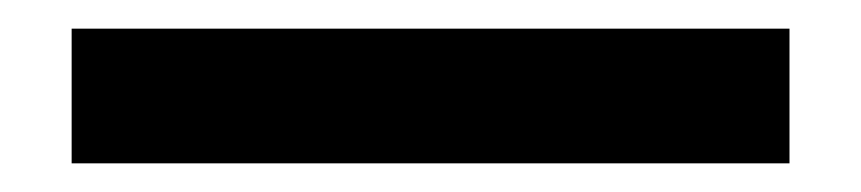

<svg xmlns="http://www.w3.org/2000/svg" viewBox="-20 62 601 134"><path d="M30 176V82H531V176Z"/></svg>

Font: IBM Plex Sans Hebrew Medium
Style: Regular
Weight: 500
Designer: Mike Abbink, Paul van der Laan, Pieter van Rosmalen, Yanek Iontef
Foundry: Bold Monday
Version: Version 1.2